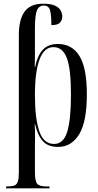

<svg xmlns="http://www.w3.org/2000/svg" viewBox="-20 -785 532 1039"><path d="M13 234V224H18Q45 224 58.5 218.5Q72 213 77 196Q82 179 82 146V-596Q82 -679 113 -722Q144 -765 214 -765Q255 -765 277.5 -754.5Q300 -744 308.5 -728Q317 -712 317 -696Q317 -677 305 -663Q293 -649 258 -649Q258 -706 250.5 -730.5Q243 -755 217 -755Q191 -755 180 -729Q169 -703 169 -631V-536Q169 -508 169 -479.5Q169 -451 168 -422H170Q183 -485 212 -516Q241 -547 293 -547Q370 -547 410 -482Q450 -417 450 -274Q450 -127 408.5 -58.5Q367 10 294 10Q240 10 212 -21Q184 -52 170 -113H168Q170 -77 169.5 -43Q169 -9 169 27V146Q169 196 181.5 210Q194 224 232 224H248V234ZM273 -6Q323 -6 343.5 -71Q364 -136 364 -273Q364 -413 341.5 -471.5Q319 -530 269 -530Q219 -530 194 -463.5Q169 -397 169 -271Q169 -144 192.5 -75Q216 -6 273 -6Z"/></svg>

Font: Noto Serif Display ExtraCondensed
Style: Regular
Weight: 400
Width: 2
Designer: Monotype Design Team
Foundry: Monotype Imaging Inc.
Version: Version 2.009